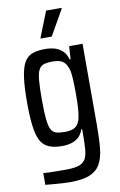

<svg xmlns="http://www.w3.org/2000/svg" viewBox="-121 -926 814 1300"><g transform="rotate(-10 286.5 -276.0)"><path d="M256 310Q227 310 197 308.5Q167 307 139.5 304Q112 301 83 299V218Q101 220 121.5 220.5Q142 221 169.5 221.5Q197 222 237 222Q292 222 324 212.5Q356 203 371.5 178.5Q387 154 390.5 109Q394 64 394 -5V-29H388Q377 4 356.5 23Q336 42 307.5 51Q279 60 239 60Q186 60 150 44.5Q114 29 94.5 -7Q75 -43 66.5 -108.5Q58 -174 58 -272Q58 -376 67 -442Q76 -508 96 -544Q116 -580 151 -593.5Q186 -607 239 -607Q276 -607 306 -598.5Q336 -590 359 -568.5Q382 -547 393 -508H399L405 -598H497V-37Q497 54 490.5 120Q484 186 460 228Q436 270 387.5 290Q339 310 256 310ZM278 -31Q324 -31 349 -48.5Q374 -66 383 -109Q389 -136 391.5 -176Q394 -216 394 -272Q394 -320 392 -363Q390 -406 386 -427Q375 -475 351 -495Q327 -515 278 -515Q239 -515 215.5 -507.5Q192 -500 180 -475.5Q168 -451 164 -402.5Q160 -354 160 -272Q160 -188 165 -139Q170 -90 182 -67Q194 -44 217 -37.5Q240 -31 278 -31ZM224 -682V-688L293 -862H399V-856L300 -682Z"/></g></svg>

Font: Farlight84_Sys_V01
Style: Regular
Weight: 400
Designer: Ryoko NISHIZUKA  (kana, bopomofo & ideographs); Paul D. Hunt (Latin, Greek & Cyrillic); Sandoll Communications , Soo-you
Foundry: Adobe
Version: Version 2.004;October 29, 2024;FontCreator 14.0.0.2814 64-bi